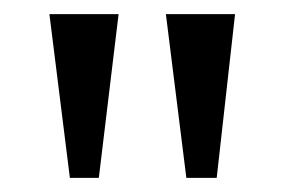

<svg xmlns="http://www.w3.org/2000/svg" viewBox="-20 -734 403 272"><path d="M244 -482 215 -714H313L287 -482ZM79 -482 50 -714H148L120 -482Z"/></svg>

Font: Noto Serif Tamil Condensed
Style: Regular
Weight: 400
Width: 3
Designer: Indian Type Foundry, Tom Grace, and the Monotype Design Team
Foundry: Monotype Imaging Inc.
Version: Version 2.004; ttfautohint (v1.8.4.7-5d5b)